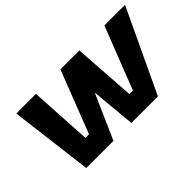

<svg xmlns="http://www.w3.org/2000/svg" viewBox="-65 -831 1139 1139"><g transform="rotate(-45 504.5 -261.0)"><path d="M162 0 97 -522H262L285 -130H315L467 -522H626L653 -130H683L836 -522H1009L763 0H540L514 -281L390 0Z"/></g></svg>

Font: Tomorrow SemiBold
Style: Italic
Weight: 600
Italic angle: -10°
Designer: Tony de Marco, Monica Rizzolli
Foundry: Just in Type
Version: Version 2.002